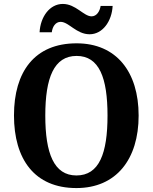

<svg xmlns="http://www.w3.org/2000/svg" viewBox="-20 -945 775 975"><path d="M435 -771C501 -771 548 -837 552 -915H491C487 -888 471 -862 445 -862C405 -862 365 -925 299 -925C232 -925 185 -859 181 -781H243C246 -808 261 -834 288 -834C329 -834 368 -771 435 -771ZM368 10C571 10 684 -137 684 -358C684 -580 571 -725 369 -725C155 -725 51 -580 51 -359C51 -137 155 10 368 10ZM368 -54C254 -54 210 -166 210 -358C210 -550 254 -661 369 -661C484 -661 526 -550 526 -358C526 -166 484 -54 368 -54Z"/></svg>

Font: Noto Serif Bengali SemiCondensed
Style: Bold
Weight: 700
Width: 4
Designer: Juan Bruce, Universal Thirst, Indian Type Foundry and the Monotype Design Team.
Foundry: Monotype Imaging Inc.
Version: Version 2.003